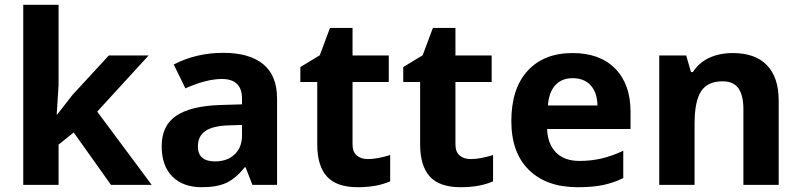

<svg xmlns="http://www.w3.org/2000/svg" viewBox="-20 -780 3380 810"><path d="M221.2 -296.9 286.1 -379.9 439 -545.9H606.9L390.1 -309.1L620.1 0H448.2L291 -221.2L227.1 -169.9V0H78.1V-759.8H227.1V-420.9L219.2 -296.9Z M1044.9 0 1016.1 -74.2H1012.2Q974.6 -26.9 934.8 -8.5Q895 9.8 831.1 9.8Q752.4 9.8 707.3 -35.2Q662.1 -80.1 662.1 -163.1Q662.1 -250 722.9 -291.3Q783.7 -332.5 906.2 -336.9L1001 -339.8V-363.8Q1001 -446.8 916 -446.8Q850.6 -446.8 762.2 -407.2L712.9 -507.8Q807.1 -557.1 921.9 -557.1Q1031.7 -557.1 1090.3 -509.3Q1148.9 -461.4 1148.9 -363.8V0ZM1001 -252.9 943.4 -251Q878.4 -249 846.7 -227.5Q814.9 -206.1 814.9 -162.1Q814.9 -99.1 887.2 -99.1Q939 -99.1 970 -128.9Q1001 -158.7 1001 -208Z M1532.2 -108.9Q1571.3 -108.9 1626 -126V-15.1Q1570.3 9.8 1489.3 9.8Q1399.9 9.8 1359.1 -35.4Q1318.4 -80.6 1318.4 -170.9V-434.1H1247.1V-497.1L1329.1 -546.9L1372.1 -662.1H1467.3V-545.9H1620.1V-434.1H1467.3V-170.9Q1467.3 -139.2 1485.1 -124Q1502.9 -108.9 1532.2 -108.9Z M1966.3 -108.9Q2005.4 -108.9 2060.1 -126V-15.1Q2004.4 9.8 1923.3 9.8Q1834 9.8 1793.2 -35.4Q1752.4 -80.6 1752.4 -170.9V-434.1H1681.2V-497.1L1763.2 -546.9L1806.2 -662.1H1901.4V-545.9H2054.2V-434.1H1901.4V-170.9Q1901.4 -139.2 1919.2 -124Q1937 -108.9 1966.3 -108.9Z M2396.5 -450.2Q2349.1 -450.2 2322.3 -420.2Q2295.4 -390.1 2291.5 -335H2500.5Q2499.5 -390.1 2471.7 -420.2Q2443.8 -450.2 2396.5 -450.2ZM2417.5 9.8Q2285.6 9.8 2211.4 -63Q2137.2 -135.7 2137.2 -269Q2137.2 -406.2 2205.8 -481.2Q2274.4 -556.2 2395.5 -556.2Q2511.2 -556.2 2575.7 -490.2Q2640.1 -424.3 2640.1 -308.1V-235.8H2288.1Q2290.5 -172.4 2325.7 -136.7Q2360.8 -101.1 2424.3 -101.1Q2473.6 -101.1 2517.6 -111.3Q2561.5 -121.6 2609.4 -144V-28.8Q2570.3 -9.3 2525.9 0.2Q2481.4 9.8 2417.5 9.8Z M3265.1 0H3116.2V-318.8Q3116.2 -377.9 3095.2 -407.5Q3074.2 -437 3028.3 -437Q2965.8 -437 2938 -395.3Q2910.2 -353.5 2910.2 -256.8V0H2761.2V-545.9H2875L2895 -476.1H2903.3Q2928.2 -515.6 2971.9 -535.9Q3015.6 -556.2 3071.3 -556.2Q3166.5 -556.2 3215.8 -504.6Q3265.1 -453.1 3265.1 -356Z"/></svg>

Font: Sahel FD
Style: Bold-FD
Weight: 700
Foundry: Saber Rastikerdar (saber.rastikerdar@gmail.com)
Version: Version 3.3.0